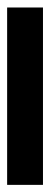

<svg xmlns="http://www.w3.org/2000/svg" viewBox="172 -1072 138 525"><g transform="rotate(-90 240.5 -809.0)"><path d="M483 -760V-858H-2V-760Z"/></g></svg>

Font: Noto Sans Devanagari UI Condensed
Style: Bold
Weight: 700
Width: 3
Designer: Jelle Bosma - Monotype Design Team
Foundry: Monotype Imaging Inc.
Version: Version 2.004